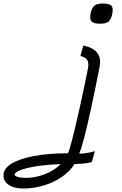

<svg xmlns="http://www.w3.org/2000/svg" viewBox="-77 -875 697 1101"><path d="M55 206Q4 206 -27 185Q-58 164 -57 130Q-57 92 -12 64Q33 36 116 20Q199 4 313 4Q319 -10 329.5 -47.5Q340 -85 352.5 -137.5Q365 -190 378.5 -250.5Q392 -311 404.5 -370.5Q417 -430 427 -480Q433 -508 425.5 -527Q418 -546 384 -554L401 -614Q514 -591 494 -491Q467 -354 445 -252.5Q423 -151 406 -86Q389 -21 377 6Q397 6 411.5 4Q426 2 439 -1Q452 -4 467 -8L450 54Q427 61 400 63Q373 65 350 66Q324 108 278 139.5Q232 171 174.5 188.5Q117 206 55 206ZM70 145Q126 145 181 123.5Q236 102 271 66Q195 69 135.5 78Q76 87 41.5 100Q7 113 7 127Q7 134 25 139.5Q43 145 70 145ZM497 -739Q459 -739 447.5 -752.5Q436 -766 443 -801Q451 -832 465.5 -843.5Q480 -855 512 -855Q551 -855 562.5 -841.5Q574 -828 566 -792Q559 -762 544.5 -750.5Q530 -739 497 -739Z"/></svg>

Font: Victor Mono Thin Light
Style: Italic
Weight: 300
Italic angle: -12°
Monospace: yes
Version: Version 1.561;gftools[0.9.30]